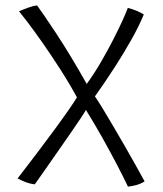

<svg xmlns="http://www.w3.org/2000/svg" viewBox="-20 -685 606 715"><path d="M266.5 -322.5Q237 -376.5 203.5 -428.5Q170 -480.5 139 -524.8Q108 -569 84.5 -600Q61 -631 51 -643Q66.5 -650 85 -656.5Q103.5 -663 118 -665Q139 -636.5 189.8 -559.8Q240.5 -483 303 -372.5Q331 -411 356.5 -455Q382 -499 403 -540.2Q424 -581.5 437.8 -612.2Q451.5 -643 456 -655.5Q474.5 -651 490.2 -644.2Q506 -637.5 515.5 -631Q497 -586.5 469.5 -537.8Q442 -489 413.8 -445Q385.5 -401 363.5 -369Q341.5 -337 333.5 -326Q344 -311 361.8 -282Q379.5 -253 401 -216.2Q422.5 -179.5 444.8 -141Q467 -102.5 486.2 -68Q505.5 -33.5 518.5 -9.5Q504.5 -0.5 487.8 4Q471 8.5 456.5 10Q441 -23 416.2 -70.5Q391.5 -118 361.5 -171.5Q331.5 -225 300 -275.5Q297 -269.5 282.5 -247.5Q268 -225.5 246.8 -195Q225.5 -164.5 202.5 -131.2Q179.5 -98 158.8 -68.5Q138 -39 124.5 -19.8Q111 -0.5 109.5 1.5Q92 -0.5 77 -6.2Q62 -12 45.5 -20.5Q80.5 -65.5 116 -112.5Q151.5 -159.5 182.8 -202Q214 -244.5 236.2 -276.5Q258.5 -308.5 266.5 -322.5Z"/></svg>

Font: Grandstander ExtraLight
Style: Regular
Weight: 200
Designer: Tyler Finck
Foundry: Etcetera Type Co
Version: Version 1.200; ttfautohint (v1.8.3)